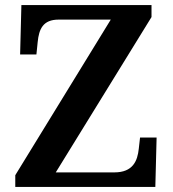

<svg xmlns="http://www.w3.org/2000/svg" viewBox="-20 -734 678 754"><path d="M40 0H590L595 -194H530L525 -150C520 -102 502 -57 429 -57H199L575 -667V-714H64L59 -520H123L128 -569C133 -620 149 -657 210 -657H415L40 -46Z"/></svg>

Font: Noto Serif Georgian SemiBold
Style: Regular
Weight: 600
Designer: Monotype Design Team, Akaki Razmadze
Foundry: Google LLC
Version: Version 2.003